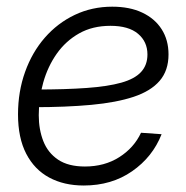

<svg xmlns="http://www.w3.org/2000/svg" viewBox="-20 -553 566 583"><path d="M234.4 10.3Q174.3 10.3 129.4 -13.9Q84.5 -38.1 59.6 -86.2Q34.7 -134.3 34.7 -205.6Q34.7 -274.9 56.2 -334.7Q77.6 -394.5 116.2 -438.7Q154.8 -482.9 207 -507.8Q259.3 -532.7 320.8 -532.7Q374 -532.7 412.1 -514.6Q450.2 -496.6 470.9 -464.1Q491.7 -431.6 491.7 -387.7Q491.7 -338.9 464.8 -307.6Q438 -276.4 385.7 -259Q333.5 -241.7 257.1 -234.6Q180.7 -227.5 81.1 -227.5L88.9 -281.2Q178.7 -281.2 243.2 -285.9Q307.6 -290.5 348.4 -302Q389.2 -313.5 408.4 -334.5Q427.7 -355.5 427.7 -387.7Q427.7 -426.3 399.2 -450.4Q370.6 -474.6 315.4 -474.6Q261.2 -474.6 220.5 -451.7Q179.7 -428.7 152.3 -389.9Q125 -351.1 111.3 -302.5Q97.7 -253.9 97.7 -203.1Q97.7 -159.7 111.6 -124.3Q125.5 -88.9 156.5 -68.1Q187.5 -47.4 237.8 -47.4Q297.4 -47.4 342 -75.7Q386.7 -104 408.2 -149.9L470.7 -145.5Q443.4 -76.2 381.1 -33Q318.8 10.3 234.4 10.3Z"/></svg>

Font: Inter 28pt Light
Style: Italic
Weight: 300
Italic angle: -9.3988°
Designer: Rasmus Andersson
Foundry: rsms
Version: Version 4.001;git-66647c0bb